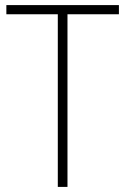

<svg xmlns="http://www.w3.org/2000/svg" viewBox="-20 -734 493 754"><path d="M245 0H207V-678H5V-714H447V-678H245Z"/></svg>

Font: Noto Sans Armenian SemiCondensed ExtraLight
Style: Regular
Weight: 200
Width: 4
Designer: Monotype Design Team
Foundry: Monotype Imaging Inc.
Version: Version 2.008; ttfautohint (v1.8.4.7-5d5b)